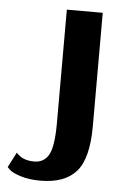

<svg xmlns="http://www.w3.org/2000/svg" viewBox="-50 -687 483 735"><g transform="rotate(5 192.0 -319.5)"><path d="M133 11Q88 11 56 0.5Q24 -10 14 -20L4 -30L34 -88Q57 -60 103 -60Q141 -60 159 -92.5Q177 -125 177 -214V-650H315V-214Q315 -90 270.5 -39.5Q226 11 133 11Z"/></g></svg>

Font: Arsenal
Style: Bold
Weight: 700
Designer: Andrij Shevchenko
Foundry: Stairsfor
Version: Version 2.001;PS 002.001;hotconv 1.0.88;makeotf.lib2.5.64775